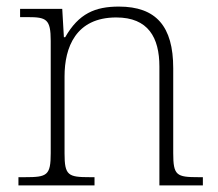

<svg xmlns="http://www.w3.org/2000/svg" viewBox="-20 -563 663 583"><path d="M36 0H267V-25H253C187 -25 176 -30 176 -97V-331C176 -419 210 -510 333 -510C430 -510 464 -449 464 -361V0H596V-25H583C516 -25 506 -30 506 -98V-356C506 -483 454 -543 341 -543C269 -543 219 -522 178 -450H174L169 -536H41V-511H64C121 -511 134 -505 134 -439V-98C134 -30 123 -25 56 -25H36Z"/></svg>

Font: Noto Serif Georgian ExtraLight
Style: Regular
Weight: 200
Designer: Monotype Design Team, Akaki Razmadze
Foundry: Google LLC
Version: Version 2.003